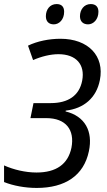

<svg xmlns="http://www.w3.org/2000/svg" viewBox="-28 -916 526 946"><path d="M406 -796C432 -796 457 -820 457 -858C457 -882 444 -896 419 -896C386 -896 366 -868 366 -836C366 -810 382 -796 406 -796ZM237 -796C264 -796 288 -820 288 -858C288 -882 276 -896 251 -896C217 -896 198 -868 198 -836C198 -810 213 -796 237 -796ZM153 10C293 10 385 -51 410 -171C431 -270 390 -344 295 -367L296 -371C385 -381 447 -434 464 -521C488 -640 407 -725 270 -725C214 -725 155 -713 110 -691L135 -620C176 -638 221 -649 260 -649C347 -649 392 -598 377 -519C363 -445 308 -408 222 -408H137L122 -334H200C297 -334 341 -276 324 -188C307 -107 249 -66 152 -66C97 -66 39 -80 -8 -101V-19C37 -1 95 10 153 10Z"/></svg>

Font: Noto Sans SemiCondensed
Style: Italic
Weight: 400
Width: 4
Italic angle: -12°
Designer: Monotype Design Team
Foundry: Monotype Imaging Inc.
Version: Version 2.013